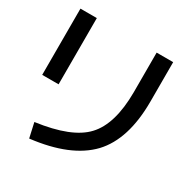

<svg xmlns="http://www.w3.org/2000/svg" viewBox="-182 -925 1114 1140"><g transform="rotate(30 375.0 -355.0)"><path d="M682.6 -764.6V-495.1Q682.6 -235.4 560.5 -105.5Q436.5 24.4 168.9 55.7L146.5 -44.9Q384.8 -77.1 475.6 -174.8Q568.4 -273.4 569.3 -492.2V-764.6ZM46.9 -310.5V-764.6H159.2V-310.5Z"/></g></svg>

Font: RobotoJAA
Style: Medium
Weight: 500
Version: Version 2.05; 2016-11-05